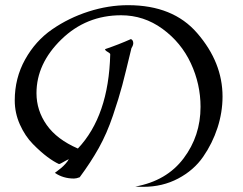

<svg xmlns="http://www.w3.org/2000/svg" viewBox="-20 -681 941 742"><path d="M840 -308Q840 -247 820.5 -187Q801 -127 765 -75Q729 -23 668.5 9Q608 41 534 41Q513 41 503 40Q624 18 689.5 -69Q755 -156 755 -268Q755 -356 717.5 -436.5Q680 -517 608 -569.5Q536 -622 448 -622Q313 -622 217 -528.5Q121 -435 121 -321Q121 -254 160.5 -198Q200 -142 281 -107Q400 -233 406 -471Q406 -475 396 -480.5Q386 -486 386 -491Q439 -509 486 -530Q495 -526 495 -514Q495 -506 488 -495Q465 -399 452.5 -351.5Q440 -304 416.5 -234.5Q393 -165 362 -109.5Q331 -54 288 4Q275 9 266 9Q224 9 192 -13L200 -19Q208 -25 216 -31.5Q224 -38 233 -48Q242 -58 246 -66Q243 -65 234 -60Q225 -55 218 -51Q211 -47 208 -47Q188 -56 162.5 -75Q137 -94 107 -124.5Q77 -155 57 -199.5Q37 -244 37 -293Q37 -379 77 -451Q117 -523 181.5 -567.5Q246 -612 322.5 -636.5Q399 -661 475 -661Q649 -661 742 -553Q840 -440 840 -308Z"/></svg>

Font: STIX MathJax Alphabets
Style: Regular
Weight: 400
Designer: MicroPress Inc., with final additions and corrections provided by Coen Hoffman, Elsevier (retired)
Version: Version 1.1.1